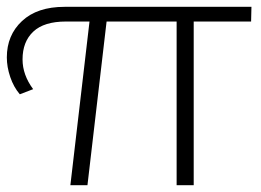

<svg xmlns="http://www.w3.org/2000/svg" viewBox="-23 -542 763 562"><path d="M712 -479 713 -522H166C112.7 -522 71.2 -508.2 41.5 -480.5C11.8 -452.8 -3 -417.3 -3 -374C-3 -355.3 0.3 -336.2 7 -316.5C13.7 -296.8 23 -280 35 -266L74 -281C53.3 -309 43 -338 43 -368C43 -402.7 53.5 -429.8 74.5 -449.5C95.5 -469.2 127.3 -479 170 -479H239L183 0H233L289 -479H494V0H544V-479Z"/></svg>

Font: Montserrat Custom ExtraLight
Style: Regular
Weight: 300
Designer: Julieta Ulanovsky
Foundry: Julieta Ulanovsky
Version: Version 7.200